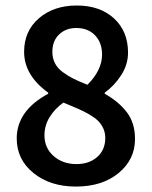

<svg xmlns="http://www.w3.org/2000/svg" viewBox="-20 -668 553 700"><path d="M256.8 12.2Q163.1 12.2 102.1 -37.1Q41 -86.4 41 -163.1Q41 -264.6 155.8 -326.2V-330.1Q67.9 -393.6 67.9 -479Q67.9 -555.2 122.1 -601.6Q176.3 -647.9 259.8 -647.9Q344.7 -647.9 395.8 -600.8Q446.8 -553.7 446.8 -476.1Q446.8 -432.6 421.9 -394Q397 -355.5 361.8 -330.1V-326.2Q413.1 -297.4 442.6 -258.5Q472.2 -219.7 472.2 -161.1Q472.2 -86.4 412.4 -37.1Q352.5 12.2 256.8 12.2ZM298.8 -358.9Q352.1 -412.1 352.1 -469.2Q352.1 -512.2 326.7 -539.1Q301.3 -565.9 257.8 -565.9Q220.2 -565.9 195.6 -542.5Q170.9 -519 170.9 -479Q170.9 -456.1 180.2 -437.7Q189.5 -419.4 209 -405Q228.5 -390.6 248.3 -380.9Q268.1 -371.1 298.8 -358.9ZM258.8 -69.8Q305.2 -69.8 334.5 -95.7Q363.8 -121.6 363.8 -165Q363.8 -184.6 356.2 -200.7Q348.6 -216.8 336.7 -228.3Q324.7 -239.7 305.2 -251Q285.6 -262.2 266.1 -270.8Q246.6 -279.3 219.7 -290.5Q213.9 -293 210.9 -293.9Q179.2 -271 160.6 -240.5Q142.1 -210 142.1 -174.8Q142.1 -128.4 175.5 -99.1Q209 -69.8 258.8 -69.8Z"/></svg>

Font: Toshiba Sans Medium
Style: Regular
Weight: 500
Designer: Paul D. Hunt
Foundry: Toshiba Corporation
Version: Version 2.020;PS 2.0;hotconv 1.0.86;makeotf.lib2.5.63406